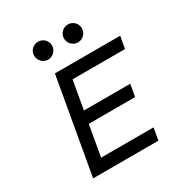

<svg xmlns="http://www.w3.org/2000/svg" viewBox="-199 -1005 1070 1142"><g transform="rotate(-30 335.5 -434.0)"><path d="M434.6 -868.2C400.4 -868.2 373 -840.8 373 -806.6C373 -774.4 400.4 -745.1 434.6 -745.1C468.8 -745.1 496.1 -774.4 496.1 -806.6C496.1 -840.8 468.8 -868.2 434.6 -868.2ZM229.5 -868.2C195.3 -868.2 168 -840.8 168 -806.6C168 -774.4 195.3 -745.1 229.5 -745.1C263.7 -745.1 291 -774.4 291 -806.6C291 -840.8 263.7 -868.2 229.5 -868.2ZM261.7 -377 295.9 -571.3H656.2L670.9 -654.3H222.7L107.4 0H555.7L570.3 -83H210L247.1 -293.9H565.4L580.1 -377Z"/></g></svg>

Font: Sen-gleads
Style: Italic
Weight: 400
Designer: Kosal Sen, Philatype
Foundry: Philatype
Version: Version 1.004; ttfautohint (v1.8.3)